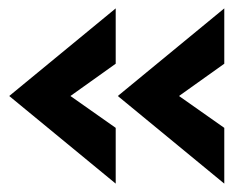

<svg xmlns="http://www.w3.org/2000/svg" viewBox="-20 -481 581 458"><path d="M261 -252 515 -461V-329L407 -252L515 -176V-43ZM2 -252 256 -461V-329L148 -252L256 -176V-43Z"/></svg>

Font: Hanken Grotesk
Style: Bold
Weight: 700
Designer: Alfredo Marco Pradil
Foundry: Hanken Design Co.
Version: Version 3.014